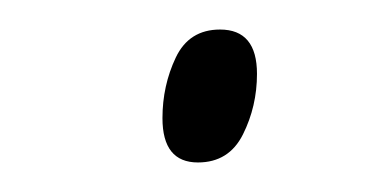

<svg xmlns="http://www.w3.org/2000/svg" viewBox="-20 -423 247 130"><path d="M114 -313Q90 -313 90 -343Q90 -365 99 -384Q108 -403 129 -403Q154 -403 154 -373Q154 -351 144.5 -332Q135 -313 114 -313Z"/></svg>

Font: Noto Serif Display SemiCondensed ExtraLight
Style: Italic
Weight: 200
Width: 4
Italic angle: -12°
Designer: Monotype Design Team
Foundry: Monotype Imaging Inc.
Version: Version 2.009